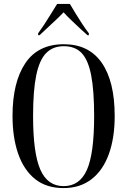

<svg xmlns="http://www.w3.org/2000/svg" viewBox="-20 -951 651 981"><path d="M305 10Q217 10 159.5 -36Q102 -82 73 -165Q44 -248 44 -359Q44 -530 109 -627.5Q174 -725 306 -725Q434 -725 500 -630Q566 -535 566 -358Q566 -245 535.5 -162Q505 -79 446.5 -34.5Q388 10 305 10ZM305 0Q387 0 424 -83Q461 -166 461 -358Q461 -487 446 -565.5Q431 -644 397.5 -679.5Q364 -715 306 -715Q250 -715 215.5 -679.5Q181 -644 165 -565.5Q149 -487 149 -358Q149 -169 186 -84.5Q223 0 305 0ZM175 -781Q189 -800 206.5 -826.5Q224 -853 241 -881Q258 -909 272 -931H337Q350 -909 367 -881Q384 -853 401.5 -826.5Q419 -800 434 -781V-771H427Q413 -783 390 -804.5Q367 -826 343 -849Q319 -872 305 -888Q276 -858 243 -828Q210 -798 182 -771H175Z"/></svg>

Font: Noto Serif Display ExtraCondensed Medium
Style: Regular
Weight: 500
Width: 2
Designer: Monotype Design Team
Foundry: Monotype Imaging Inc.
Version: Version 2.009